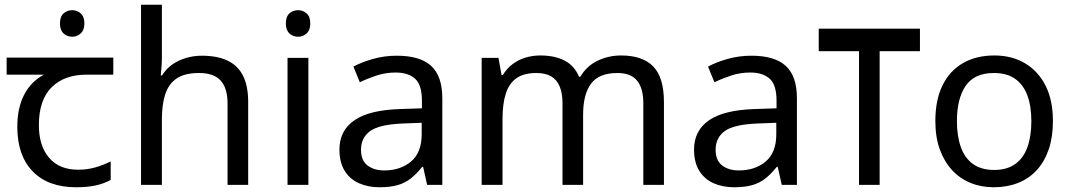

<svg xmlns="http://www.w3.org/2000/svg" viewBox="-20 -780 4516 810"><path d="M285 -737Q305 -737 320.5 -723.5Q336 -710 336 -681Q336 -653 320.5 -639Q305 -625 285 -625Q263 -625 248 -639Q233 -653 233 -681Q233 -710 248 -723.5Q263 -737 285 -737ZM301 10Q183 10 118 -57Q53 -124 53 -245Q53 -325 82 -380.5Q111 -436 165 -465H8V-537H458V-465H345Q251 -465 197.5 -411.5Q144 -358 144 -252Q144 -165 187 -114.5Q230 -64 310 -64Q347 -64 381 -73.5Q415 -83 447 -99V-21Q418 -5 383 2.5Q348 10 301 10Z M663 -537Q663 -518 661.5 -498Q660 -478 658 -462H664Q681 -490 707 -508Q733 -526 765 -535.5Q797 -545 831 -545Q896 -545 939.5 -524.5Q983 -504 1005 -461Q1027 -418 1027 -349V0H940V-343Q940 -408 911 -440Q882 -472 820 -472Q760 -472 726 -449.5Q692 -427 677.5 -383.5Q663 -340 663 -277V0H575V-760H663Z M1281 -536V0H1193V-536ZM1238 -737Q1258 -737 1273.5 -723.5Q1289 -710 1289 -681Q1289 -653 1273.5 -639Q1258 -625 1238 -625Q1216 -625 1201 -639Q1186 -653 1186 -681Q1186 -710 1201 -723.5Q1216 -737 1238 -737Z M1654 -545Q1752 -545 1799 -502Q1846 -459 1846 -365V0H1782L1765 -76H1761Q1738 -47 1713.5 -27.5Q1689 -8 1657.5 1Q1626 10 1581 10Q1533 10 1494.5 -7Q1456 -24 1434 -59.5Q1412 -95 1412 -149Q1412 -229 1475 -272.5Q1538 -316 1669 -320L1760 -323V-355Q1760 -422 1731 -448Q1702 -474 1649 -474Q1607 -474 1569 -461.5Q1531 -449 1498 -433L1471 -499Q1506 -518 1554 -531.5Q1602 -545 1654 -545ZM1680 -259Q1580 -255 1541.5 -227Q1503 -199 1503 -148Q1503 -103 1530.5 -82Q1558 -61 1601 -61Q1669 -61 1714 -98.5Q1759 -136 1759 -214V-262Z M2600 -546Q2691 -546 2736 -499.5Q2781 -453 2781 -349V0H2694V-345Q2694 -408 2667.5 -440Q2641 -472 2585 -472Q2507 -472 2473.5 -427Q2440 -382 2440 -296V0H2353V-345Q2353 -387 2341 -415.5Q2329 -444 2305 -458Q2281 -472 2243 -472Q2189 -472 2158 -449.5Q2127 -427 2113.5 -384Q2100 -341 2100 -278V0H2012V-536H2083L2096 -463H2101Q2118 -491 2142.5 -509.5Q2167 -528 2197 -537Q2227 -546 2259 -546Q2321 -546 2362.5 -524Q2404 -502 2423 -456H2428Q2455 -502 2501.5 -524Q2548 -546 2600 -546Z M3150 -545Q3248 -545 3295 -502Q3342 -459 3342 -365V0H3278L3261 -76H3257Q3234 -47 3209.5 -27.5Q3185 -8 3153.5 1Q3122 10 3077 10Q3029 10 2990.5 -7Q2952 -24 2930 -59.5Q2908 -95 2908 -149Q2908 -229 2971 -272.5Q3034 -316 3165 -320L3256 -323V-355Q3256 -422 3227 -448Q3198 -474 3145 -474Q3103 -474 3065 -461.5Q3027 -449 2994 -433L2967 -499Q3002 -518 3050 -531.5Q3098 -545 3150 -545ZM3176 -259Q3076 -255 3037.5 -227Q2999 -199 2999 -148Q2999 -103 3026.5 -82Q3054 -61 3097 -61Q3165 -61 3210 -98.5Q3255 -136 3255 -214V-262Z M3861 -659V-564H3691V0H3604V-564H3434V-659Z M4422 -269Q4422 -202 4404.5 -150.5Q4387 -99 4354.5 -63Q4322 -27 4275.5 -8.5Q4229 10 4172 10Q4119 10 4074 -8.5Q4029 -27 3996 -63Q3963 -99 3944.5 -150.5Q3926 -202 3926 -269Q3926 -358 3956 -419.5Q3986 -481 4042 -513.5Q4098 -546 4175 -546Q4248 -546 4303.5 -513.5Q4359 -481 4390.5 -419.5Q4422 -358 4422 -269ZM4017 -269Q4017 -206 4033.5 -159.5Q4050 -113 4085 -88Q4120 -63 4174 -63Q4228 -63 4263 -88Q4298 -113 4314.5 -159.5Q4331 -206 4331 -269Q4331 -333 4314 -378Q4297 -423 4262.5 -447.5Q4228 -472 4173 -472Q4091 -472 4054 -418Q4017 -364 4017 -269Z"/></svg>

Font: usinhala05
Style: Book
Weight: 400
Designer: Jelle Bosma - Monotype Design Team
Foundry: Monotype Imaging Inc.
Version: Version 2.003